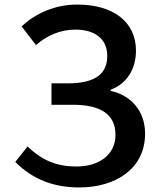

<svg xmlns="http://www.w3.org/2000/svg" viewBox="-20 -778 704 843"><path d="M47 -67C126 12 219 45 328 45C490 45 617 -39 617 -191C617 -293 553 -360 466 -379V-384C538 -411 577 -476 577 -556C577 -682 477 -758 319 -758C223 -758 136 -720 75 -662L138 -580C186 -622 244 -648 312 -648C392 -648 451 -610 451 -533C451 -455 401 -412 276 -412H206V-318H299C421 -318 487 -277 487 -186C487 -96 412 -47 316 -47C232 -47 168 -71 101 -135Z"/></svg>

Font: GenEiGothic-pro-SemiBold
Style: Regular
Weight: 500
Designer: Ryoko NISHIZUKA (kana & ideographs); Paul D. Hunt (Latin, Greek & Cyrillic); Wenlong ZHANG (bopomofo); Sandoll Communica
Foundry: Adobe Systems Incorporated; o_tamon
Version: Version 1.000.140830